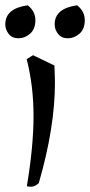

<svg xmlns="http://www.w3.org/2000/svg" viewBox="-31 -694 341 727"><path d="M175 -446Q177 -402 177 -380Q177 -212 116 -1Q102 13 86.5 13Q71 13 71 10V9Q96 -141 96 -255Q96 -369 70 -470L94 -485ZM-11 -602Q-11 -662 74 -674Q103 -651 103 -617.5Q103 -584 83 -566.5Q63 -549 39 -549Q15 -549 2 -565.5Q-11 -582 -11 -602ZM176 -602Q176 -662 261 -674Q290 -651 290 -617.5Q290 -584 270 -566.5Q250 -549 226 -549Q202 -549 189 -565.5Q176 -582 176 -602Z"/></svg>

Font: Julee
Style: Regular
Weight: 400
Version: Version 1.001